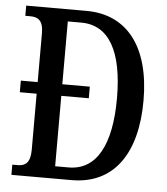

<svg xmlns="http://www.w3.org/2000/svg" viewBox="-52 -760 700 807"><g transform="rotate(5 298.5 -357.0)"><path d="M26 0H280C461 0 552 -140 552 -359C552 -586 452 -714 280 -714H26V-671H46C79 -671 102 -659 102 -604V-398H31V-349H102V-112C102 -58 81 -43 49 -43H26ZM263 -52H206V-349H322V-398H206V-663H263C380 -663 440 -557 440 -359C440 -162 380 -52 263 -52Z"/></g></svg>

Font: Noto Serif Khmer ExtraCondensed Medium
Style: Regular
Weight: 500
Width: 2
Designer: Danh Hong and the Monotype Design Team
Foundry: Monotype Imaging Inc.
Version: Version 2.004